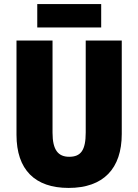

<svg xmlns="http://www.w3.org/2000/svg" viewBox="-20 -913 679 943"><path d="M477 -893H163V-778H477ZM578 -255V-714H401V-262C401 -175 377 -143 320 -143C266 -143 238 -176 238 -261V-714H61V-251C61 -79 152 10 317 10C488 10 578 -85 578 -255Z"/></svg>

Font: Noto Sans Armenian Condensed Black
Style: Regular
Weight: 900
Width: 3
Designer: Monotype Design Team
Foundry: Monotype Imaging Inc.
Version: Version 2.008